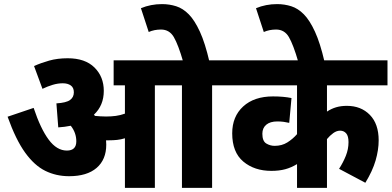

<svg xmlns="http://www.w3.org/2000/svg" viewBox="-20 -916 1909 936"><path d="M498 -211Q498 -138 451 -97.5Q404 -57 317 -57Q254 -57 201 -83Q148 -109 102.5 -172Q57 -235 17 -347L144 -390Q178 -288 217.5 -235Q257 -182 306 -182Q352 -182 352 -227Q352 -269 325 -303Q296 -297 264 -295L255 -412Q303 -415 321.5 -428.5Q340 -442 340 -466Q340 -489 325 -499.5Q310 -510 286 -510Q262 -510 237 -502.5Q212 -495 187 -483L146 -594Q179 -609 219.5 -620.5Q260 -632 310 -632Q395 -632 440.5 -587Q486 -542 486 -473Q486 -402 438 -357Q440 -354 443 -351Q455 -350 468 -349Q481 -348 497 -348Q522 -348 544.5 -351Q567 -354 589 -362V-500H534V-622H1096V-500H1014V0H867V-500H735V0H589V-242Q570 -236 551 -234Q532 -232 512 -232Q505 -232 497 -232Q498 -221 498 -211ZM873 -615Q849 -698 827.5 -735Q806 -772 765 -772Q732 -772 705 -760L667 -876Q715 -896 770 -896Q806 -896 839 -885.5Q872 -875 900.5 -846Q929 -817 954.5 -761.5Q980 -706 1001 -615Z M1869 -500H1574V-372Q1595 -386 1618.5 -393Q1642 -400 1671 -400Q1740 -400 1783 -356Q1826 -312 1826 -232Q1826 -185 1811 -133.5Q1796 -82 1761 -25L1633 -93Q1653 -124 1666 -156.5Q1679 -189 1679 -223Q1679 -253 1667.5 -266Q1656 -279 1638 -279Q1621 -279 1604.5 -267Q1588 -255 1574 -238V0H1428V-116Q1400 -99 1370.5 -91Q1341 -83 1303 -83Q1220 -83 1166 -128.5Q1112 -174 1112 -266Q1112 -348 1165.5 -397Q1219 -446 1311 -446Q1363 -446 1401 -438L1390 -317Q1378 -320 1363.5 -322Q1349 -324 1332 -324Q1297 -324 1278 -308Q1259 -292 1259 -264Q1259 -228 1278 -216.5Q1297 -205 1319 -205Q1354 -205 1380.5 -221.5Q1407 -238 1428 -262V-500H1082V-622H1869Z M1434 -615Q1410 -698 1388.5 -735Q1367 -772 1326 -772Q1293 -772 1266 -760L1228 -876Q1276 -896 1331 -896Q1367 -896 1400 -885.5Q1433 -875 1461.5 -846Q1490 -817 1515.5 -761.5Q1541 -706 1562 -615Z"/></svg>

Font: Noto Sans Devanagari SemiCondensed ExtraBold
Style: Regular
Weight: 800
Width: 4
Designer: Jelle Bosma - Monotype Design Team
Foundry: Monotype Imaging Inc.
Version: Version 2.004; ttfautohint (v1.8.4.7-5d5b)